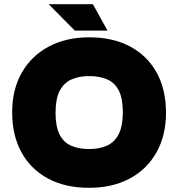

<svg xmlns="http://www.w3.org/2000/svg" viewBox="-20 -887 851 916"><path d="M405 9Q291 9 208.5 -35.5Q126 -80 82 -161Q38 -242 38 -351Q38 -460 84 -540.5Q130 -621 213 -665Q296 -709 405 -709Q520 -709 602 -664.5Q684 -620 728 -539.5Q772 -459 772 -349Q772 -241 726.5 -160Q681 -79 598.5 -35Q516 9 405 9ZM405 -176Q455 -176 491 -192.5Q527 -209 546.5 -247.5Q566 -286 566 -351Q566 -416 547.5 -453.5Q529 -491 493 -507.5Q457 -524 405 -524Q356 -524 320 -507.5Q284 -491 264.5 -453Q245 -415 245 -349Q245 -285 263.5 -247Q282 -209 318 -192.5Q354 -176 405 -176ZM493 -741H337L212 -867H423Z"/></svg>

Font: REM Medium ExtraBold
Style: Regular
Weight: 800
Version: Version 1.005;gftools[0.9.28]